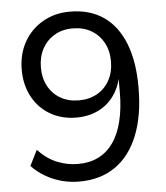

<svg xmlns="http://www.w3.org/2000/svg" viewBox="-52 -760 704 816"><g transform="rotate(-5 300.0 -352.5)"><path d="M254 9Q216 9 179.5 -0.5Q143 -10 110.5 -29Q78 -48 52 -75L85 -141Q123 -101 166 -83.5Q209 -66 255 -66Q304 -66 341.5 -84.5Q379 -103 405 -139.5Q431 -176 444.5 -230.5Q458 -285 458 -355V-431H462Q454 -380 427 -341.5Q400 -303 358.5 -283Q317 -263 266 -263Q203 -263 154.5 -291Q106 -319 78.5 -369.5Q51 -420 51 -485Q51 -552 80 -603.5Q109 -655 160 -684.5Q211 -714 276 -714Q361 -714 419.5 -673.5Q478 -633 508.5 -556Q539 -479 539 -369Q539 -248 505 -163.5Q471 -79 407.5 -35Q344 9 254 9ZM282 -335Q326 -335 360 -354Q394 -373 413 -408Q432 -443 432 -488Q432 -534 413 -568.5Q394 -603 360.5 -622.5Q327 -642 281 -642Q237 -642 203.5 -622Q170 -602 151.5 -567.5Q133 -533 133 -488Q133 -442 152 -407.5Q171 -373 204.5 -354Q238 -335 282 -335Z"/></g></svg>

Font: Nunito Sans 10pt
Style: Regular
Weight: 400
Designer: Vernon Adams
Foundry: Vernon Adams
Version: Version 3.101;gftools[0.9.27]